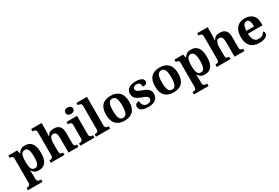

<svg xmlns="http://www.w3.org/2000/svg" viewBox="96 -2133 5421 3736"><g transform="rotate(-30 2806.5 -265.0)"><path d="M13 240V187H25Q40 187 56.5 182.5Q73 178 84.5 164Q96 150 96 122V-413Q96 -444 87 -458.5Q78 -473 63 -478Q48 -483 29 -483H22V-536H218L236 -458H240Q262 -497 298.5 -521.5Q335 -546 393 -546Q493 -546 545.5 -479Q598 -412 598 -266Q598 -121 546.5 -54.5Q495 12 397 12Q340 12 304.5 -9.5Q269 -31 247 -68H240Q242 -54 244 -30.5Q246 -7 247 15.5Q248 38 248 53V122Q248 150 259.5 164Q271 178 288 182.5Q305 187 319 187H341V240ZM350 -62Q400 -62 422 -112.5Q444 -163 444 -265Q444 -365 422.5 -418Q401 -471 351 -471Q311 -471 288.5 -447.5Q266 -424 257 -378Q248 -332 248 -266Q248 -197 257 -151.5Q266 -106 288.5 -84Q311 -62 350 -62Z M665 0V-53H667Q690 -53 707.5 -58Q725 -63 735.5 -77.5Q746 -92 746 -122L745 -646Q745 -673 733 -686Q721 -699 704.5 -703Q688 -707 674 -707H662V-760H897V-595Q897 -569 895 -539.5Q893 -510 891 -489Q889 -468 889 -468H898Q918 -506 941.5 -523Q965 -540 992.5 -544.5Q1020 -549 1051 -549Q1128 -549 1172 -503Q1216 -457 1216 -356V-124Q1216 -93 1223.5 -78Q1231 -63 1246 -58Q1261 -53 1283 -53H1286V0H1064V-329Q1064 -394 1046 -429Q1028 -464 984 -464Q951 -464 932 -442.5Q913 -421 905 -385.5Q897 -350 897 -309L898 -118Q898 -90 906.5 -76Q915 -62 931 -57.5Q947 -53 969 -53H972V0Z M1329 0V-53H1341Q1356 -53 1372.5 -57.5Q1389 -62 1400.5 -76Q1412 -90 1412 -118V-422Q1412 -449 1400 -462Q1388 -475 1371.5 -479Q1355 -483 1341 -483H1329V-536H1564V-118Q1564 -90 1575.5 -76Q1587 -62 1604 -57.5Q1621 -53 1635 -53H1647V0ZM1483 -626Q1447 -626 1422.5 -643.5Q1398 -661 1398 -698Q1398 -736 1423 -753Q1448 -770 1484 -770Q1518 -770 1543.5 -753Q1569 -736 1569 -698Q1569 -661 1543.5 -643.5Q1518 -626 1483 -626Z M1681 0V-53H1693Q1708 -53 1724.5 -57.5Q1741 -62 1752.5 -76Q1764 -90 1764 -118V-646Q1764 -673 1752 -686Q1740 -699 1723.5 -703Q1707 -707 1693 -707H1681V-760H1916V-118Q1916 -90 1927.5 -76Q1939 -62 1956 -57.5Q1973 -53 1987 -53H1999V0Z M2321 10Q2201 10 2132 -59.5Q2063 -129 2063 -270Q2063 -411 2129 -480Q2195 -549 2324 -549Q2444 -549 2513 -480Q2582 -411 2582 -270Q2582 -129 2515.5 -59.5Q2449 10 2321 10ZM2323 -53Q2362 -53 2384.5 -77.5Q2407 -102 2417 -150.5Q2427 -199 2427 -270Q2427 -377 2403.5 -431Q2380 -485 2322 -485Q2264 -485 2241 -431.5Q2218 -378 2218 -270Q2218 -164 2241.5 -108.5Q2265 -53 2323 -53Z M2860 10Q2788 10 2743.5 -5.5Q2699 -21 2679 -47.5Q2659 -74 2659 -107Q2659 -140 2675 -156Q2691 -172 2713 -177.5Q2735 -183 2752 -183Q2752 -121 2781.5 -85Q2811 -49 2860 -49Q2912 -49 2935.5 -69Q2959 -89 2959 -117Q2959 -139 2948 -155.5Q2937 -172 2910 -186.5Q2883 -201 2836 -217Q2782 -236 2745 -258.5Q2708 -281 2688.5 -312.5Q2669 -344 2669 -389Q2669 -469 2728 -508.5Q2787 -548 2884 -548Q2947 -548 2985.5 -534.5Q3024 -521 3041.5 -499.5Q3059 -478 3059 -455Q3059 -421 3035.5 -403.5Q3012 -386 2957 -386Q2957 -436 2935 -463.5Q2913 -491 2869 -491Q2837 -491 2812.5 -475.5Q2788 -460 2788 -429Q2788 -408 2799.5 -392Q2811 -376 2841 -361Q2871 -346 2925 -327Q2970 -312 3004 -290.5Q3038 -269 3057.5 -238.5Q3077 -208 3077 -166Q3077 -83 3020.5 -36.5Q2964 10 2860 10Z M3422 10Q3302 10 3233 -59.5Q3164 -129 3164 -270Q3164 -411 3230 -480Q3296 -549 3425 -549Q3545 -549 3614 -480Q3683 -411 3683 -270Q3683 -129 3616.5 -59.5Q3550 10 3422 10ZM3424 -53Q3463 -53 3485.5 -77.5Q3508 -102 3518 -150.5Q3528 -199 3528 -270Q3528 -377 3504.5 -431Q3481 -485 3423 -485Q3365 -485 3342 -431.5Q3319 -378 3319 -270Q3319 -164 3342.5 -108.5Q3366 -53 3424 -53Z M3743 240V187H3755Q3770 187 3786.5 182.5Q3803 178 3814.5 164Q3826 150 3826 122V-413Q3826 -444 3817 -458.5Q3808 -473 3793 -478Q3778 -483 3759 -483H3752V-536H3948L3966 -458H3970Q3992 -497 4028.5 -521.5Q4065 -546 4123 -546Q4223 -546 4275.5 -479Q4328 -412 4328 -266Q4328 -121 4276.5 -54.5Q4225 12 4127 12Q4070 12 4034.5 -9.5Q3999 -31 3977 -68H3970Q3972 -54 3974 -30.5Q3976 -7 3977 15.5Q3978 38 3978 53V122Q3978 150 3989.5 164Q4001 178 4018 182.5Q4035 187 4049 187H4071V240ZM4080 -62Q4130 -62 4152 -112.5Q4174 -163 4174 -265Q4174 -365 4152.5 -418Q4131 -471 4081 -471Q4041 -471 4018.5 -447.5Q3996 -424 3987 -378Q3978 -332 3978 -266Q3978 -197 3987 -151.5Q3996 -106 4018.5 -84Q4041 -62 4080 -62Z M4395 0V-53H4397Q4420 -53 4437.5 -58Q4455 -63 4465.5 -77.5Q4476 -92 4476 -122L4475 -646Q4475 -673 4463 -686Q4451 -699 4434.5 -703Q4418 -707 4404 -707H4392V-760H4627V-595Q4627 -569 4625 -539.5Q4623 -510 4621 -489Q4619 -468 4619 -468H4628Q4648 -506 4671.5 -523Q4695 -540 4722.5 -544.5Q4750 -549 4781 -549Q4858 -549 4902 -503Q4946 -457 4946 -356V-124Q4946 -93 4953.5 -78Q4961 -63 4976 -58Q4991 -53 5013 -53H5016V0H4794V-329Q4794 -394 4776 -429Q4758 -464 4714 -464Q4681 -464 4662 -442.5Q4643 -421 4635 -385.5Q4627 -350 4627 -309L4628 -118Q4628 -90 4636.5 -76Q4645 -62 4661 -57.5Q4677 -53 4699 -53H4702V0Z M5348 10Q5221 10 5155 -62.5Q5089 -135 5089 -265Q5089 -406 5154 -477.5Q5219 -549 5337 -549Q5446 -549 5508.5 -488Q5571 -427 5571 -308V-257H5243Q5246 -157 5280.5 -111Q5315 -65 5377 -65Q5429 -65 5465 -88.5Q5501 -112 5518 -146Q5532 -139 5538.5 -126.5Q5545 -114 5545 -97Q5545 -69 5524 -44.5Q5503 -20 5459.5 -5Q5416 10 5348 10ZM5418 -321Q5418 -398 5400 -441Q5382 -484 5339 -484Q5297 -484 5272 -442.5Q5247 -401 5245 -321Z"/></g></svg>

Font: Noto Serif Gujarati
Style: Bold
Weight: 700
Version: Version 2.102